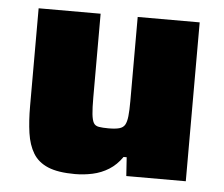

<svg xmlns="http://www.w3.org/2000/svg" viewBox="-43 -558 716 614"><g transform="rotate(5 315.0 -251.0)"><path d="M219 8Q164 8 132 -5.5Q100 -19 84 -45.5Q68 -72 62.5 -110Q57 -148 57 -196V-510H256V-241Q256 -207 258 -188Q260 -169 265 -160Q270 -151 282 -149Q294 -147 313 -147Q335 -147 347.5 -150.5Q360 -154 365.5 -163.5Q371 -173 373 -191.5Q375 -210 375 -240V-510H574V0H383L379 -60H369Q351 -34 327 -19Q303 -4 275 2Q247 8 219 8Z"/></g></svg>

Font: Saira SemiExpanded ExtraBold
Style: Regular
Weight: 800
Width: 6
Designer: Hector Gatti with collaboration of the Omnibus-Type team
Foundry: Omnibus-Type
Version: Version 1.101